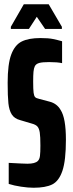

<svg xmlns="http://www.w3.org/2000/svg" viewBox="-20 -875 343 903"><path d="M21 -10V-109Q93 -105 109 -105Q145 -105 158 -118Q166 -126 168 -142Q170 -158 170 -190Q170 -233 167 -252Q164 -271 156 -280Q148 -289 129 -294L75 -310Q48 -317 35.5 -336.5Q23 -356 19.5 -389Q16 -422 16 -486Q16 -574 33 -619Q50 -664 82.5 -680Q115 -696 170 -696Q208 -696 229.5 -691.5Q251 -687 272 -681V-578Q250 -583 211 -583Q180 -583 165 -579Q150 -575 144 -564Q139 -554 137.5 -537.5Q136 -521 136 -491Q136 -454 138 -439Q140 -424 145 -418.5Q150 -413 164 -410L213 -397Q248 -388 265 -358Q290 -320 290 -218Q290 -120 273.5 -71.5Q257 -23 225.5 -7.5Q194 8 138 8Q112 8 79 3Q46 -2 21 -10ZM31 -739V-749L92 -855H209L271 -749V-739H192L153 -796L116 -739Z"/></svg>

Font: Saira Ultra Condensed ExtraBold
Style: Regular
Weight: 800
Width: 1
Designer: Hector Gatti with collaboration of the Omnibus-Type team
Foundry: Omnibus-Type
Version: Version 1.001; ttfautohint (v1.8)